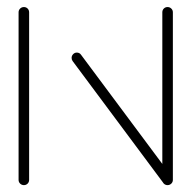

<svg xmlns="http://www.w3.org/2000/svg" viewBox="-20 -539 557 559"><path d="M49.6 0Q43.3 0 38.7 -4.4Q34.1 -8.9 34.1 -15.2V-503.3Q34.1 -509.6 38.7 -514.1Q43.3 -518.5 49.6 -518.5Q55.9 -518.5 60.4 -514.1Q64.8 -509.6 64.8 -503.3V-15.2Q64.8 -8.9 60.4 -4.4Q55.9 0 49.6 0ZM188.5 -370.4Q188.5 -376.7 193 -381.3Q197.4 -385.9 203.7 -385.9Q211.5 -385.9 215.9 -379.6L480.4 -24.4L455.9 -5.9L191.5 -361.1Q188.5 -365.2 188.5 -370.4ZM467.8 0Q461.5 0 457 -4.4Q452.6 -8.9 452.6 -15.2V-503.3Q452.6 -509.6 457 -514.1Q461.5 -518.5 467.8 -518.5Q474.1 -518.5 478.7 -514.1Q483.3 -509.6 483.3 -503.3V-15.2Q483.3 -8.9 478.7 -4.4Q474.1 0 467.8 0Z"/></svg>

Font: 26F Galaxy Sans Ultra Light
Style: Regular
Weight: 200
Designer: C₂₉H₂₅N₃O₅
Version: Version 1.100